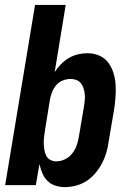

<svg xmlns="http://www.w3.org/2000/svg" viewBox="-20 -755 540 783"><path d="M245 8Q224 8 205.5 2Q187 -4 173.5 -17.5Q160 -31 152.5 -49Q145 -67 141 -86L126 0H1L123 -735H248L203 -461Q214 -478 228.5 -493Q243 -508 261 -518.5Q279 -529 298.5 -533.5Q318 -538 337 -538Q363 -538 385.5 -528Q408 -518 422 -499Q436 -480 443 -456.5Q450 -433 451.5 -408.5Q453 -384 451 -358Q449 -332 445 -307L423 -177Q420 -154 413.5 -132Q407 -110 396 -89Q385 -68 369 -49Q353 -30 333 -17Q313 -4 290 2Q267 8 245 8ZM209 -97Q227 -97 244 -105Q261 -113 273 -127.5Q285 -142 291.5 -159Q298 -176 301 -194L323 -324Q325 -336 326 -348.5Q327 -361 325.5 -372.5Q324 -384 320.5 -395.5Q317 -407 309.5 -416Q302 -425 291 -429Q280 -433 268 -433Q252 -433 236.5 -427Q221 -421 210 -408.5Q199 -396 193 -381Q187 -366 184 -351L163 -221Q161 -208 159.5 -195Q158 -182 158.5 -169Q159 -156 161 -143.5Q163 -131 168.5 -120Q174 -109 185 -103Q196 -97 209 -97Z"/></svg>

Font: Iosevka Curly XBdObl
Style: Regular
Weight: 800
Italic angle: -9°
Monospace: yes
Designer: Belleve Invis
Foundry: Belleve Invis
Version: Version 11.1.0; ttfautohint (v1.8.3)